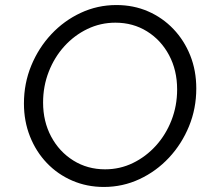

<svg xmlns="http://www.w3.org/2000/svg" viewBox="-20 -731 835 762"><path d="M392 11Q325 11 267 -14Q209 -39 166 -84Q123 -129 99 -189.5Q75 -250 75 -320Q75 -400 104 -470.5Q133 -541 183.5 -595Q234 -649 300.5 -680Q367 -711 442 -711Q510 -711 567.5 -686Q625 -661 668 -616Q711 -571 735 -511Q759 -451 759 -380Q759 -300 730 -229.5Q701 -159 650.5 -105Q600 -51 533.5 -20Q467 11 392 11ZM397 -59Q456 -59 507.5 -84Q559 -109 598.5 -152.5Q638 -196 660.5 -253.5Q683 -311 683 -376Q683 -452 651 -512Q619 -572 563.5 -606.5Q508 -641 438 -641Q379 -641 327 -616Q275 -591 235.5 -547.5Q196 -504 173.5 -446.5Q151 -389 151 -324Q151 -249 183 -189Q215 -129 271 -94Q327 -59 397 -59Z"/></svg>

Font: Red Hat Text
Style: Italic
Weight: 400
Italic angle: -12°
Designer: Pentagram, MCKL
Foundry: Pentagram, MCKL
Version: Version 1.023